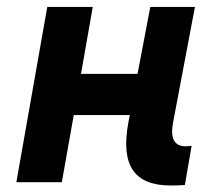

<svg xmlns="http://www.w3.org/2000/svg" viewBox="-20 -538 626 567"><path d="M28.3 0 119.6 -517.6H253.9L219.2 -319.8H386.2L423.8 -517.6H555.7L491.2 -176.8Q477.5 -106 528.3 -106Q536.6 -106 545.9 -107.4L525.9 8.3Q507.8 9.8 483.9 9.8Q402.8 9.8 372.1 -36.1Q341.3 -82 359.4 -178.2L363.3 -198.2H197.8L162.6 0Z"/></svg>

Font: Cascadia Mono
Style: Bold Italic
Weight: 700
Italic angle: -10°
Monospace: yes
Designer: Aaron Bell
Foundry: Saja Typeworks
Version: Version 2404.023; ttfautohint (v1.8.4)